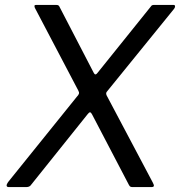

<svg xmlns="http://www.w3.org/2000/svg" viewBox="-20 -762 733 782"><path d="M602 -19Q608 -8 606.5 -4Q605 0 596 0H520Q515 0 511.5 -1.5Q508 -3 505 -9L355 -296Q351 -304 347 -304.5Q343 -305 337 -297L104 -6Q101 -3 96.5 -1.5Q92 0 86 0H16Q8 0 7 -5.5Q6 -11 15 -23L293 -368Q300 -375 301.5 -380.5Q303 -386 299 -393L122 -730Q120 -735 120.5 -738.5Q121 -742 127 -742H208Q215 -742 218 -740Q221 -738 223 -733L362 -465Q368 -453 377 -465L594 -735Q597 -740 600.5 -741Q604 -742 610 -742H686Q693 -742 693 -736.5Q693 -731 689 -726L418 -392Q413 -387 412.5 -383Q412 -379 414 -374L602 -19Z"/></svg>

Font: Libre Franklin
Style: Italic
Weight: 400
Italic angle: -8°
Designer: Pablo Impallari, Rodrigo Fuenzalida, Nhung Nguyen
Foundry: Impallari Type
Version: Version 3.000